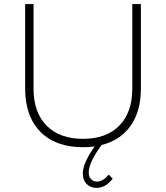

<svg xmlns="http://www.w3.org/2000/svg" viewBox="-20 -719 812 939"><path d="M627 -699H669V-286Q669 -175 619 -104Q569 -33 477 -10Q414 75 414 125Q414 146 425.5 157.5Q437 169 455 169Q483 169 512 135L531 155Q496 200 452 200Q423 200 404 181Q385 162 385 129Q385 79 443 -3Q419 1 386 1Q252 1 177.5 -74.5Q103 -150 103 -286V-699H144V-286Q144 -169 208 -104.5Q272 -40 386 -40Q500 -40 563.5 -104.5Q627 -169 627 -286Z"/></svg>

Font: Montserrat Ultra Light
Style: Regular
Weight: 200
Designer: Julieta Ulanovsky
Foundry: Julieta Ulanovsky
Version: Version 3.100;PS 003.100;hotconv 1.0.88;makeotf.lib2.5.64775